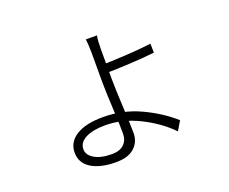

<svg xmlns="http://www.w3.org/2000/svg" viewBox="-110 -790 1220 1023"><g transform="rotate(-20 500.0 -279.0)"><path d="M517 -541V-369Q517 -321 523 -199Q525 -158 526.5 -122Q528 -86 528 -58Q528 -9 493 23.5Q458 56 389 56Q300 56 248.5 24Q197 -8 197 -67Q197 -126 250.5 -160Q304 -194 403 -194Q515 -194 613 -148.5Q711 -103 784 -38L753 14Q687 -54 591.5 -101.5Q496 -149 399 -149Q330 -149 288.5 -128Q247 -107 247 -68Q247 -35 283.5 -13.5Q320 8 383 8Q426 8 450 -14.5Q474 -37 474 -75Q474 -100 473 -132.5Q472 -165 470 -202Q464 -320 464 -372V-540Q464 -561 462.5 -583.5Q461 -606 459 -614H523Q520 -606 518.5 -583Q517 -560 517 -541ZM775 -475 776 -424Q719 -417 630 -412.5Q541 -408 490 -408V-457Q538 -457 626.5 -462Q715 -467 775 -475Z"/></g></svg>

Font: 寒蝉端黑体 Light
Style: Regular
Weight: 300
Designer: ChillDuanSans {Warren2060}; 
Source Han Sans {Ryoko NISHIZUKA 西塚涼子 (kana, bopomofo & ideographs); Paul D. Hunt (Latin, G
Foundry: ChillType&Adobe
Version: Version 1.300;Glyphs 3.3 (3306)